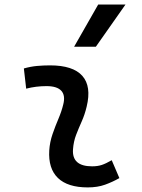

<svg xmlns="http://www.w3.org/2000/svg" viewBox="-20 -815 626 845"><path d="M471.7 -109.9 505.4 -31.2Q475.6 -14.2 442.4 -2.2Q409.2 9.8 366.2 9.8Q277.8 9.8 234.9 -31.7Q191.9 -73.2 196.8 -153.3Q199.2 -189.9 211.2 -224.6Q223.1 -259.3 237.1 -292Q251 -324.7 258.3 -355Q268.6 -395 249.8 -415.5Q231 -436 184.6 -436Q138.2 -436 95.2 -424.8L85 -513.7Q113.8 -522 142.6 -524.7Q171.4 -527.3 200.2 -527.3Q301.3 -527.3 342.3 -481.2Q383.3 -435.1 361.3 -345.2Q353 -310.5 339.6 -280.5Q326.2 -250.5 314.9 -221.2Q303.7 -191.9 301.3 -157.7Q295.9 -83 385.3 -83Q409.7 -83 428 -89.1Q446.3 -95.2 471.7 -109.9ZM306.2 -609.4 412.1 -794.9H532.2L401.9 -609.4Z"/></svg>

Font: Cascadia Mono NF
Style: Italic
Weight: 400
Italic angle: -10°
Monospace: yes
Designer: Aaron Bell
Foundry: Saja Typeworks
Version: Version 2404.023